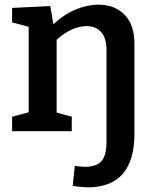

<svg xmlns="http://www.w3.org/2000/svg" viewBox="-20 -563 668 824"><path d="M557 -374V10Q557 241 356 241Q336 241 292 235L301 149Q333 153 344 153Q394 153 415.5 128.5Q437 104 437 46V-348Q437 -400 414 -425.5Q391 -451 351 -451Q321 -451 287.5 -436Q254 -421 223 -392V-80L288 -62V0H32V-62L103 -81V-448L32 -467V-529L196 -537L209 -459Q254 -501 304.5 -522Q355 -543 402 -543Q472 -543 514.5 -500Q557 -457 557 -374Z"/></svg>

Font: Bitter Pro SemiBold
Style: Regular
Weight: 600
Designer: Sol Matas, and Bitter project Authors
Foundry: Sol Matas
Version: Version 1.010